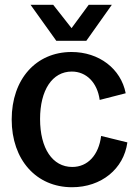

<svg xmlns="http://www.w3.org/2000/svg" viewBox="-20 -771 573 805"><path d="M282 14C405 14 499 -63 514 -174L404 -201C394 -121 348 -71 283 -71C200 -71 148 -149 148 -272C148 -393 199 -471 281 -471C342 -471 388 -425 398 -352L507 -380C487 -483 395 -553 280 -553C131 -553 29 -439 29 -270C29 -101 132 14 282 14ZM216 -600H342L449 -751H352L280 -653L203 -751H108Z"/></svg>

Font: Ronzino Medium
Style: Regular
Weight: 500
Designer: Nunzio Mazzaferro
Foundry: Collletttivo
Version: Version 1.000;Glyphs 3.3 (3337)